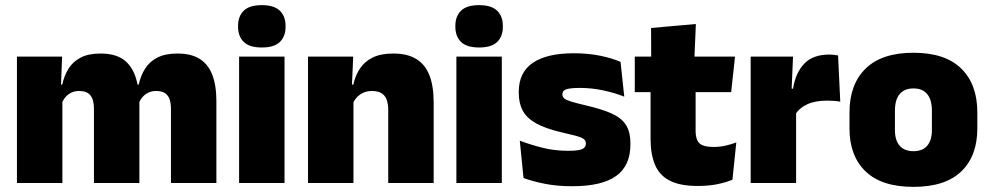

<svg xmlns="http://www.w3.org/2000/svg" viewBox="-20 -713 3856 748"><path d="M646 0V-288Q646 -310 640.8 -325.8Q635.5 -341.5 623 -350Q610.5 -358.5 588.5 -358.5Q571 -358.5 557.8 -352Q544.5 -345.5 535.2 -334.8Q526 -324 521 -310.5L505.5 -383.5H520.5Q528 -418 545 -445.2Q562 -472.5 592.8 -488.5Q623.5 -504.5 672 -504.5Q724 -504.5 757.2 -484Q790.5 -463.5 806.8 -422.2Q823 -381 823 -318.5V0ZM46 0V-492.5H222L216.5 -352.5L223 -348V0ZM346 0V-288Q346 -310 340.8 -325.8Q335.5 -341.5 323 -350Q310.5 -358.5 288.5 -358.5Q271 -358.5 257.8 -352Q244.5 -345.5 235.2 -334.8Q226 -324 221 -310.5L194 -383.5H222.5Q230 -418 246.8 -445.2Q263.5 -472.5 294 -488.5Q324.5 -504.5 372 -504.5Q440.5 -504.5 475.2 -469Q510 -433.5 518.5 -366.5Q519.5 -356.5 521.2 -341Q523 -325.5 523 -314V0Z M911.5 0V-492.5H1088.5V0ZM1000 -528Q951.5 -528 929.5 -549.8Q907.5 -571.5 907.5 -608.5V-612.5Q907.5 -649.5 929.5 -671.2Q951.5 -693 1000 -693Q1048 -693 1070.2 -671.2Q1092.5 -649.5 1092.5 -612.5V-608.5Q1092.5 -571 1070.2 -549.5Q1048 -528 1000 -528Z M1492.5 0V-283Q1492.5 -306.5 1486.8 -323.5Q1481 -340.5 1467 -349.5Q1453 -358.5 1429 -358.5Q1410.5 -358.5 1396 -352Q1381.5 -345.5 1371.2 -334.8Q1361 -324 1355 -310.5L1328 -383.5H1356.5Q1364 -418 1381.8 -445.2Q1399.5 -472.5 1431.2 -488.5Q1463 -504.5 1512.5 -504.5Q1566.5 -504.5 1601.2 -483.5Q1636 -462.5 1652.8 -420.2Q1669.5 -378 1669.5 -313.5V0ZM1180 0V-492.5H1356L1350.5 -366L1357 -348V0Z M1758 0V-492.5H1935V0ZM1846.5 -528Q1798 -528 1776 -549.8Q1754 -571.5 1754 -608.5V-612.5Q1754 -649.5 1776 -671.2Q1798 -693 1846.5 -693Q1894.5 -693 1916.8 -671.2Q1939 -649.5 1939 -612.5V-608.5Q1939 -571 1916.8 -549.5Q1894.5 -528 1846.5 -528Z M2209 12.5Q2150.5 12.5 2102.5 3Q2054.5 -6.5 2019.5 -19.5L2005 -165Q2044 -150 2091.8 -137.8Q2139.5 -125.5 2193.5 -125.5Q2233 -125.5 2247.8 -132Q2262.5 -138.5 2262.5 -153V-154Q2262.5 -165 2254 -171.5Q2245.5 -178 2224.2 -183.8Q2203 -189.5 2165.5 -198Q2104 -212.5 2068 -232.8Q2032 -253 2016.5 -282Q2001 -311 2001 -351V-355Q2001 -431 2055.8 -468.2Q2110.5 -505.5 2215.5 -505.5Q2272 -505.5 2318.8 -495.8Q2365.5 -486 2397.5 -472L2412 -336.5Q2375.5 -351 2330.5 -360.8Q2285.5 -370.5 2238.5 -370.5Q2211.5 -370.5 2196.8 -367.8Q2182 -365 2176.5 -359.5Q2171 -354 2171 -346V-345Q2171 -336 2178 -329.8Q2185 -323.5 2204.5 -317.5Q2224 -311.5 2261.5 -302.5Q2323 -288.5 2361.5 -271.5Q2400 -254.5 2418 -227.2Q2436 -200 2436 -153.5V-150.5Q2436 -67.5 2380.5 -27.5Q2325 12.5 2209 12.5Z M2698 11.5Q2629.5 11.5 2589.2 -9.2Q2549 -30 2531.8 -71Q2514.5 -112 2514.5 -172V-436H2690V-202Q2690 -170 2704.5 -155.2Q2719 -140.5 2761.5 -140.5Q2784.5 -140.5 2807.2 -145.8Q2830 -151 2848.5 -158L2833.5 -13Q2807.5 -2 2773.5 4.8Q2739.5 11.5 2698 11.5ZM2453 -354V-492.5H2843.5L2828.5 -354ZM2517 -480.5 2516.5 -604 2691 -619.5 2685 -480.5Z M3079 -267.5 3028 -367.5H3069.5Q3079.5 -430 3113.5 -465.2Q3147.5 -500.5 3211 -500.5Q3220.5 -500.5 3228.8 -499.5Q3237 -498.5 3245 -497L3253.5 -317Q3243.5 -319 3229.8 -320Q3216 -321 3203 -321Q3156 -321 3125 -306.8Q3094 -292.5 3079 -267.5ZM2904.5 0V-492.5H3069.5L3062.5 -329.5H3081.5V0Z M3538.5 15Q3415 15 3352.2 -45.2Q3289.5 -105.5 3289.5 -212.5V-275Q3289.5 -384.5 3352.5 -446Q3415.5 -507.5 3538.5 -507.5Q3662 -507.5 3724.8 -446Q3787.5 -384.5 3787.5 -275V-212.5Q3787.5 -105.5 3725 -45.2Q3662.5 15 3538.5 15ZM3538.5 -124Q3574 -124 3592.2 -145.2Q3610.5 -166.5 3610.5 -206V-282Q3610.5 -324.5 3592.2 -346.5Q3574 -368.5 3538.5 -368.5Q3503.5 -368.5 3485 -346.5Q3466.5 -324.5 3466.5 -282V-206Q3466.5 -166.5 3485 -145.2Q3503.5 -124 3538.5 -124Z"/></svg>

Font: Anek Telugu ExtraBold
Style: Regular
Weight: 800
Designer: Omkar Bhoir (Telugu), Yesha Goshar (Latin)
Foundry: Ek Type
Version: Version 1.003